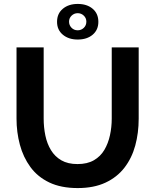

<svg xmlns="http://www.w3.org/2000/svg" viewBox="-20 -951 790 976"><path d="M375 5Q290 5 230.5 -23.5Q171 -52 134.5 -102Q98 -152 81 -215.5Q64 -279 64 -348V-710H202V-348Q202 -304 210.5 -262.5Q219 -221 239 -188Q259 -155 292 -136Q325 -117 374 -117Q424 -117 457.5 -136.5Q491 -156 510.5 -189Q530 -222 539 -263.5Q548 -305 548 -348V-710H685V-348Q685 -275 667.5 -211Q650 -147 612.5 -98.5Q575 -50 516 -22.5Q457 5 375 5ZM270 -840Q270 -882 299.5 -906.5Q329 -931 375 -931Q422 -931 451 -906.5Q480 -882 480 -840Q480 -799 451 -774.5Q422 -750 375 -750Q329 -750 299.5 -774.5Q270 -799 270 -840ZM375 -884Q357 -884 344 -871.5Q331 -859 331 -841Q331 -823 343.5 -810Q356 -797 375 -797Q393 -797 406 -809.5Q419 -822 419 -841Q419 -859 406 -871.5Q393 -884 375 -884Z"/></svg>

Font: Raleway Thin
Style: Bold
Weight: 700
Version: Version 4.026